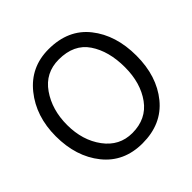

<svg xmlns="http://www.w3.org/2000/svg" viewBox="-139 -924 636 636"><g transform="rotate(-45 179.0 -606.5)"><path d="M177 -386Q90 -386 40 -448.5Q-10 -511 -10 -606Q-10 -699 41.5 -763Q93 -827 177 -827Q269 -827 318.5 -764.5Q368 -702 368 -606Q368 -510 317.5 -448Q267 -386 177 -386ZM43 -606Q43 -534 80 -484Q117 -434 177 -434Q243 -434 278.5 -483Q314 -532 314 -606Q314 -681 281 -730Q248 -779 177 -779Q114 -779 78.5 -728Q43 -677 43 -606Z"/></g></svg>

Font: Hind Guntur Light
Style: Regular
Weight: 300
Designer: Manushi Parikh, Hitesh Malaviya
Foundry: Indian Type Foundry
Version: Version 1.002;PS 1.0;hotconv 1.0.86;makeotf.lib2.5.63406; tt